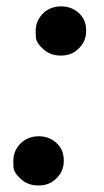

<svg xmlns="http://www.w3.org/2000/svg" viewBox="-20 -565 319 591"><path d="M166 -545.4C144 -544.9 125.5 -537.1 111.3 -522.5C97.2 -507.8 89.8 -490.2 89.8 -469.7C89.8 -468.8 89.8 -462.4 90.3 -451.2C90.8 -439.9 98.1 -427.2 112.8 -414.1C127.4 -400.9 145 -394 165.5 -394C166.5 -394 167.5 -394 168.5 -394C190.4 -394 208.5 -401.4 223.1 -416.5C237.8 -431.2 245.1 -448.7 245.1 -469.2C245.1 -469.7 245.1 -470.7 245.1 -471.7C245.1 -493.2 237.8 -510.7 222.7 -524.9C207.5 -538.6 189.5 -545.4 168.9 -545.4C168 -545.4 167 -545.4 166 -545.4ZM97.2 -145.5C75.2 -145 56.6 -137.2 42.5 -122.6C28.3 -107.9 21 -90.3 21 -69.8C21 -68.8 21 -62.5 21.5 -51.3C22 -40 29.3 -27.3 43.9 -14.2C58.6 -1 76.2 5.9 96.7 5.9C97.7 5.9 98.6 5.9 99.6 5.9C121.6 5.9 139.6 -1.5 154.3 -16.6C168.9 -31.2 176.3 -48.8 176.3 -69.3C176.3 -69.8 176.3 -70.8 176.3 -71.8C176.3 -93.3 168.9 -110.8 153.8 -125C138.7 -138.7 120.6 -145.5 100.1 -145.5C99.1 -145.5 98.1 -145.5 97.2 -145.5Z"/></svg>

Font: Roboto
Style: Bold Italic
Weight: 700
Italic angle: -12°
Designer: Google
Version: Version 2.137; 2017